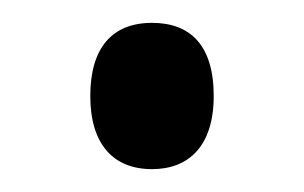

<svg xmlns="http://www.w3.org/2000/svg" viewBox="-20 -139 266 168"><path d="M59 -55C59 -13 79 9 113 9C145 9 167 -11 167 -55C167 -100 146 -119 113 -119C78 -119 59 -97 59 -55Z"/></svg>

Font: Noto Sans Lao Looped ExtraCondensed
Style: Regular
Weight: 400
Width: 2
Designer: Mark Frömberg, Ben Mitchell
Foundry: The Fontpad Ltd
Version: Version 1.003